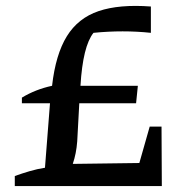

<svg xmlns="http://www.w3.org/2000/svg" viewBox="-20 -629 634 649"><path d="M30 0V-34Q55 -43 80.5 -50.5Q106 -58 132 -62L149 -280H54V-299Q77 -313 102.5 -323Q128 -333 156 -339Q168 -445 206 -506.5Q244 -568 313.5 -591.5Q383 -615 490 -607V-518Q443 -523 394.5 -523Q346 -523 296 -518Q260 -473 252 -339H446L440 -280H248L241 -151Q238 -110 226 -75L451 -78L486 -201H526L527 0Z"/></svg>

Font: Piazzolla SC Medium
Style: Regular
Weight: 500
Designer: Juan Pablo del Peral
Foundry: Huerta Tipografica
Version: Version 1.330